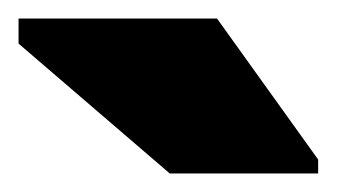

<svg xmlns="http://www.w3.org/2000/svg" viewBox="-62 -798 363 207"><path d="M-42 -751V-778H172L281 -626V-611H121Z"/></svg>

Font: Alfa Slab One
Style: Regular
Weight: 400
Designer: JM Sole
Foundry: JM Sole
Version: Version 1.001